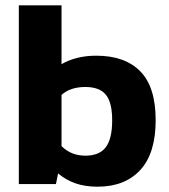

<svg xmlns="http://www.w3.org/2000/svg" viewBox="-20 -694 638 724"><path d="M199 -40 191 0H51V-674H212V-452Q267 -484 343 -484Q451 -484 509 -425Q567 -366 567 -241Q567 -116 509 -53Q451 10 348 10Q301 10 265 -2.5Q229 -15 199 -40ZM403 -240Q403 -308 379 -337Q355 -366 302 -366Q245 -366 212 -336V-143Q248 -107 302 -107Q355 -107 379 -139Q403 -171 403 -240Z"/></svg>

Font: Kanit SemiBold
Style: Regular
Weight: 600
Designer: Katatrad Team
Foundry: CadsonDemak
Version: Version 1.030